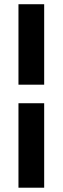

<svg xmlns="http://www.w3.org/2000/svg" viewBox="-20 -802 293 894"><path d="M66 -782.3H185.7V-407.7H66ZM185.7 -321.3V72H66V-321.3Z"/></svg>

Font: FreesentationVF
Style: Regular
Weight: 400
Designer: glyphs from Roboto by Christian Robertson / Hangul glyphs from Noto Sans CJK(Source Han Sans) by Jang Soo-young and Kang
Foundry: PT&
Version: Version 2.001;Glyphs 3.3.1 (3343)